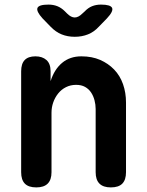

<svg xmlns="http://www.w3.org/2000/svg" viewBox="-20 -805 640 835"><path d="M204 -315V-56Q204 -23 187.5 -6.5Q171 10 138 10Q104 10 88 -6.5Q72 -23 72 -56V-495Q72 -528 87.5 -544Q103 -560 134 -560Q164 -560 182 -544Q200 -528 200 -495V-452Q216 -503 250 -531.5Q284 -560 334 -560Q380 -560 415.5 -544.5Q451 -529 476.5 -502.5Q502 -476 515 -439Q528 -402 528 -359V-56Q528 -23 512 -6.5Q496 10 462 10Q429 10 412.5 -6.5Q396 -23 396 -56V-331Q396 -350 391 -369Q386 -388 376 -403Q366 -418 350 -427Q334 -436 311 -436Q287 -436 267 -426Q247 -416 233 -398.5Q219 -381 211.5 -359.5Q204 -338 204 -315ZM191 -785Q212 -785 229.5 -778Q247 -771 262 -756L272 -746Q289 -729 305 -729Q321 -729 338 -746L348 -755Q363 -771 380.5 -778Q398 -785 419 -785Q461 -785 467.5 -770.5Q474 -756 445 -725L410 -689Q389 -666 362.5 -655.5Q336 -645 305 -645Q274 -645 248 -655.5Q222 -666 200 -689L165 -725Q137 -756 143 -770.5Q149 -785 191 -785Z"/></svg>

Font: Maple Mono Normal NL
Style: Bold
Weight: 700
Monospace: yes
Designer: subframe7536
Version: Version 7.000